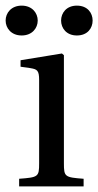

<svg xmlns="http://www.w3.org/2000/svg" viewBox="-38 -662 349 682"><path d="M-18 -589C-18 -562 2 -536 39 -536C76 -536 96 -562 96 -589C96 -616 76 -642 39 -642C2 -642 -18 -616 -18 -589ZM179 -589C179 -562 198 -536 235 -536C273 -536 291 -562 291 -589C291 -616 273 -642 235 -642C198 -642 179 -616 179 -589ZM30 0H259V-27C192 -32 189 -34 189 -82V-466L182 -472L35 -448V-425L70 -420C94 -416 101 -412 101 -378V-82C101 -34 98 -32 30 -27Z"/></svg>

Font: erewhon
Style: Regular
Weight: 400
Version: Version 1.0.0